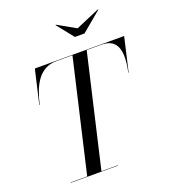

<svg xmlns="http://www.w3.org/2000/svg" viewBox="-169 -1083 1059 1203"><g transform="rotate(-20 361.0 -481.5)"><path d="M203.5 0 377.5 -750H472.5L298.5 0ZM93.5 0V-2.5H408.5V0ZM75 -525 127 -750H722.5L670.5 -525H668Q682.5 -588.5 680.5 -638.8Q678.5 -689 652.2 -718.2Q626 -747.5 567.5 -747.5H272.5Q228.5 -747.5 196.5 -730.5Q164.5 -713.5 142 -683.5Q119.5 -653.5 104 -613Q88.5 -572.5 77.5 -525ZM430.5 -850 342 -960.5 344.5 -963 465 -895 624.5 -963 627 -960.5 494.5 -850Z"/></g></svg>

Font: Bodoni Moda 72pt
Style: Italic
Weight: 400
Italic angle: -13°
Designer: Owen Earl
Foundry: indestructible type
Version: Version 2.005